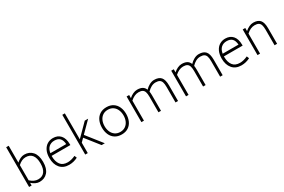

<svg xmlns="http://www.w3.org/2000/svg" viewBox="124 -2184 5228 3540"><g transform="rotate(-30 2737.5 -414.5)"><path d="M556 -272Q556 -131 491.5 -57Q427 17 318 17Q276 17 234 -3Q192 -23 154 -57V0H100V-846H154V-488Q192 -522 234 -542Q276 -562 318 -562Q427 -562 491.5 -488Q556 -414 556 -272ZM500 -272Q500 -388 454 -448Q408 -508 318 -508Q233 -508 154 -434V-111Q233 -37 318 -37Q408 -37 454 -97Q500 -157 500 -272Z M746 -275Q746 -168 794.5 -102.5Q843 -37 948 -37Q1020 -37 1111 -78L1131 -28Q1043 17 948 17Q824 17 757 -62.5Q690 -142 690 -274Q690 -366 721.5 -431Q753 -496 807 -529Q861 -562 928 -562Q1029 -562 1086.5 -497Q1144 -432 1145 -310V-289H746ZM751 -343H1088Q1082 -428 1043 -468Q1004 -508 928 -508Q857 -508 810.5 -466.5Q764 -425 751 -343Z M1416 -289 1349 -221V0H1295V-846H1349V-293L1600 -546H1672L1454 -327L1712 0H1644Z M1809 -273Q1809 -355 1838 -420.5Q1867 -486 1925.5 -524Q1984 -562 2067 -562Q2150 -562 2208 -524Q2266 -486 2295 -420.5Q2324 -355 2324 -273Q2324 -191 2295 -125Q2266 -59 2208 -21Q2150 17 2067 17Q1984 17 1925.5 -21Q1867 -59 1838 -125Q1809 -191 1809 -273ZM2268 -273Q2268 -339 2244.5 -392.5Q2221 -446 2176 -477Q2131 -508 2067 -508Q2003 -508 1957.5 -477Q1912 -446 1888.5 -392.5Q1865 -339 1865 -273Q1865 -207 1888.5 -153.5Q1912 -100 1957.5 -68.5Q2003 -37 2067 -37Q2130 -37 2175.5 -68.5Q2221 -100 2244.5 -153.5Q2268 -207 2268 -273Z M3271 -330V0H3217V-330Q3217 -395 3204.5 -432.5Q3192 -470 3162.5 -487Q3133 -504 3082 -504Q3033 -504 2986.5 -479Q2940 -454 2902 -412Q2908 -376 2908 -330V0H2854V-330Q2854 -395 2841.5 -432.5Q2829 -470 2799.5 -487Q2770 -504 2719 -504Q2672 -504 2627.5 -483Q2583 -462 2545 -426V0H2491V-546H2545V-480Q2583 -515 2629 -536.5Q2675 -558 2719 -558Q2785 -558 2827 -535Q2869 -512 2889 -460Q2928 -503 2979.5 -530.5Q3031 -558 3082 -558Q3179 -558 3225 -506Q3271 -454 3271 -330Z M4221 -330V0H4167V-330Q4167 -395 4154.5 -432.5Q4142 -470 4112.5 -487Q4083 -504 4032 -504Q3983 -504 3936.5 -479Q3890 -454 3852 -412Q3858 -376 3858 -330V0H3804V-330Q3804 -395 3791.5 -432.5Q3779 -470 3749.5 -487Q3720 -504 3669 -504Q3622 -504 3577.5 -483Q3533 -462 3495 -426V0H3441V-546H3495V-480Q3533 -515 3579 -536.5Q3625 -558 3669 -558Q3735 -558 3777 -535Q3819 -512 3839 -460Q3878 -503 3929.5 -530.5Q3981 -558 4032 -558Q4129 -558 4175 -506Q4221 -454 4221 -330Z M4414 -275Q4414 -168 4462.5 -102.5Q4511 -37 4616 -37Q4688 -37 4779 -78L4799 -28Q4711 17 4616 17Q4492 17 4425 -62.5Q4358 -142 4358 -274Q4358 -366 4389.5 -431Q4421 -496 4475 -529Q4529 -562 4596 -562Q4697 -562 4754.5 -497Q4812 -432 4813 -310V-289H4414ZM4419 -343H4756Q4750 -428 4711 -468Q4672 -508 4596 -508Q4525 -508 4478.5 -466.5Q4432 -425 4419 -343Z M5380 -330V0H5326V-330Q5326 -395 5313.5 -432.5Q5301 -470 5271.5 -487Q5242 -504 5191 -504Q5100 -504 5017 -426V0H4963V-546H5017V-480Q5056 -515 5101.5 -536.5Q5147 -558 5191 -558Q5288 -558 5334 -506Q5380 -454 5380 -330Z"/></g></svg>

Font: Biryani UltraLight
Style: Regular
Weight: 250
Designer: Dan Reynolds and Mathieu Réguer
Foundry: Dan Reynolds and Mathieu Réguer
Version: Version 1.003; ttfautohint (v1.1) -l 5 -r 5 -G 72 -x 0 -D la